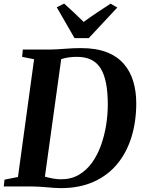

<svg xmlns="http://www.w3.org/2000/svg" viewBox="-32 -1012 768 1042"><path d="M92 -743H238Q280.5 -744 323.2 -747.5Q366 -751 407 -751Q490 -751 547.5 -728.5Q605 -706 640.2 -665Q675.5 -624 691.5 -569.5Q707.5 -515 707.5 -452Q707.5 -353.5 682 -269.8Q656.5 -186 605.5 -123.5Q554.5 -61 477.5 -26Q400.5 9 297.5 9Q279.5 9 260 7.5Q240.5 6 220 4.2Q199.5 2.5 179.8 1.2Q160 0 141.5 0H-11.5L-7.5 -37L65.5 -51.5L153 -690.5L88 -703.5ZM207.5 -23 187.5 -61Q198 -57 216.2 -52Q234.5 -47 256.2 -43Q278 -39 299.5 -39Q354.5 -39 396.2 -63.5Q438 -88 467.8 -129.8Q497.5 -171.5 516.2 -224Q535 -276.5 544 -333.2Q553 -390 553 -444Q553 -511 543.5 -560Q534 -609 514 -641Q494 -673 462.2 -688.2Q430.5 -703.5 385.5 -703.5Q361.5 -703.5 342.8 -700.8Q324 -698 310.8 -694.2Q297.5 -690.5 288.5 -686.5L303.5 -715ZM372.5 -805 276 -972.5 316 -992.5Q343.5 -968 370.2 -943Q397 -918 422 -893Q456.5 -918.5 493.8 -943.2Q531 -968 568 -992L604.5 -971L449.5 -805Z"/></svg>

Font: Merriweather 60pt
Style: Bold Italic
Weight: 700
Italic angle: -7.8°
Version: Version 2.101